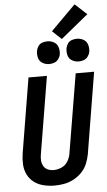

<svg xmlns="http://www.w3.org/2000/svg" viewBox="-73 -1244 722 1297"><g transform="rotate(-5 288.0 -596.0)"><path d="M244 8Q276 8 309 2Q342 -4 373 -20.5Q404 -37 428.5 -62.5Q453 -88 466 -119.5Q479 -151 485 -183L576 -735H451L362 -201Q358 -173 343 -147.5Q328 -122 301 -109.5Q274 -97 246 -97Q225 -97 206.5 -105Q188 -113 178 -130.5Q168 -148 166.5 -168.5Q165 -189 169 -210L256 -735H131L47 -227Q41 -189 43 -152Q45 -115 61 -83Q77 -51 105.5 -30Q134 -9 170.5 -0.5Q207 8 244 8ZM479 -813Q496 -813 513 -819Q530 -825 541 -840Q552 -855 555 -871Q559 -896 552 -919.5Q545 -943 524.5 -955Q504 -967 479 -967Q462 -967 445 -961.5Q428 -956 417.5 -941Q407 -926 404 -909Q400 -884 406.5 -860.5Q413 -837 434 -825Q455 -813 479 -813ZM279 -813Q296 -813 313 -819Q330 -825 341 -840Q352 -855 355 -871Q359 -896 352 -919.5Q345 -943 324.5 -955Q304 -967 279 -967Q262 -967 245 -961.5Q228 -956 217.5 -941Q207 -926 204 -909Q200 -884 206.5 -860.5Q213 -837 234 -825Q255 -813 279 -813ZM378 -974 564 -1126 484 -1200 316 -1032Z"/></g></svg>

Font: Iosevka Sparkle Oblique
Style: Bold
Weight: 700
Italic angle: -9°
Designer: Belleve Invis
Foundry: Belleve Invis
Version: Version 4.5.0; ttfautohint (v1.8.3)